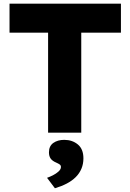

<svg xmlns="http://www.w3.org/2000/svg" viewBox="-20 -720 708 1042"><path d="M241 0V-542.7H31.7V-700H636.3V-542.7H421V0ZM278 301.7 235.3 245Q249.3 240.3 266.8 231.5Q284.3 222.7 297.5 210.8Q310.7 199 310.7 186.3Q310.7 177.7 304.5 173Q298.3 168.3 285.7 162.7Q264.3 153.7 255 140.7Q245.7 127.7 245.7 106.7Q245.7 72.7 269.3 55.8Q293 39 328.7 39Q372.3 39 402.5 64Q432.7 89 432.7 139.3Q432.7 169.7 422 195.3Q411.3 221 391 241.2Q370.7 261.3 342 276.3Q313.3 291.3 278 301.7Z"/></svg>

Font: Lexend Medium
Style: Regular
Weight: 500
Designer: Bonnie Shaver-Troup, Thomas Jockin
Foundry: Lexend
Version: Version 1.005